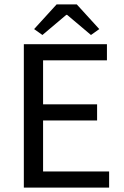

<svg xmlns="http://www.w3.org/2000/svg" viewBox="-20 -858 568 878"><path d="M89 0V-656H469V-582H177V-381H424V-307H177V-74H479V0ZM174 -698 136 -725 239 -838H331L434 -725L396 -698L287 -790H283Z"/></svg>

Font: Assistant ExtraLight Medium
Style: Regular
Weight: 500
Version: Version 3.000